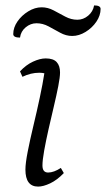

<svg xmlns="http://www.w3.org/2000/svg" viewBox="-20 -678 392 710"><path d="M121 12Q74 12 74 -51Q74 -74 82.5 -117.5Q91 -161 103.5 -213Q116 -265 127 -316.5Q138 -368 144 -407Q136 -409 125 -409Q94 -409 63 -394L54 -414Q76 -438 102 -450Q128 -462 149 -462Q177 -462 189.5 -448.5Q202 -435 202 -410Q202 -393 195.5 -359.5Q189 -326 179 -284Q169 -242 159.5 -200Q150 -158 143.5 -122Q137 -86 137 -66Q137 -40 158 -40Q179 -40 205 -57L216 -38Q191 -12 165.5 0Q140 12 121 12ZM54 -539Q29 -539 29 -552Q29 -576 44.5 -598.5Q60 -621 84.5 -636Q109 -651 134 -651Q157 -651 178.5 -639.5Q200 -628 221.5 -616.5Q243 -605 266 -605Q288 -605 306 -620Q324 -635 328 -658Q352 -658 352 -645Q352 -621 336.5 -598Q321 -575 296.5 -560Q272 -545 247 -545Q224 -545 202.5 -557Q181 -569 159.5 -580.5Q138 -592 115 -592Q93 -592 75 -577Q57 -562 54 -539Z"/></svg>

Font: Petrona Light
Style: Italic
Weight: 300
Italic angle: -9°
Designer: Ringo R. Seeber
Foundry: Ringo R. Seeber
Version: Version 2.001; ttfautohint (v1.8.3)